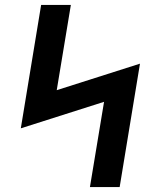

<svg xmlns="http://www.w3.org/2000/svg" viewBox="-20 -755 640 775"><path d="M343 0 400 -344 64 -237 146 -735H266L209 -391L545 -498L463 0Z"/></svg>

Font: Iosevka SS04 Extended Oblique
Style: Bold
Weight: 700
Width: 7
Italic angle: -9°
Monospace: yes
Designer: Belleve Invis
Foundry: Belleve Invis
Version: Version 19.0.0; ttfautohint (v1.8.4)